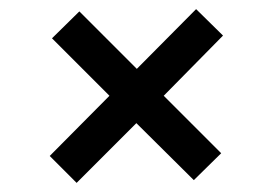

<svg xmlns="http://www.w3.org/2000/svg" viewBox="-20 -501 599 421"><path d="M148 -100 89 -159 220 -291 94 -417 154 -476 280 -350 410 -481 469 -423 339 -291 465 -165 405 -106 279 -231Z"/></svg>

Font: DM Sans 12pt Medium
Style: Regular
Weight: 500
Version: Version 4.004;gftools[0.9.30]